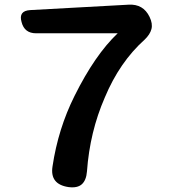

<svg xmlns="http://www.w3.org/2000/svg" viewBox="-20 -796 730 819"><path d="M272 2Q192 -10 204 -86Q228 -247 298 -387Q385 -562 482 -654H134Q84 -654 72 -702Q58 -750 109 -753L528 -776Q591 -780 618 -724Q632 -695 626 -672Q620 -649 597 -627Q490 -531 427 -380Q363 -233 351 -65Q348 -27 329 -10Q310 7 272 2Z"/></svg>

Font: MaokenZhuyuanTi
Style: Regular
Weight: 400
Designer: Fontworks Inc & LongZhuTi team: ZERO子、时光羊、荆南、频凡、刘鹏、Little White Dog、帆影Magmeta、奈白不弍、白日月球、ChaoTawei、雨三（排名不分先后）
Version: Version 1.000; 20230222